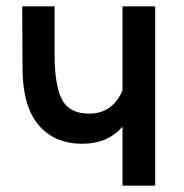

<svg xmlns="http://www.w3.org/2000/svg" viewBox="-20 -585 579 605"><path d="M366 -565H469V0H366V-186Q320 -132 239 -132Q152 -132 102 -190.5Q52 -249 51 -366L50 -565H152V-415Q152 -317 175 -272Q198 -227 261 -227Q334 -227 366 -300Z"/></svg>

Font: MB Grotesk
Style: Regular
Weight: 400
Designer: Nawras Khrais
Foundry: Nawras Khrais
Version: Version 1.000;PS 001.000;hotconv 1.0.88;makeotf.lib2.5.64775